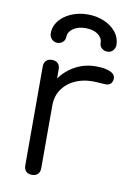

<svg xmlns="http://www.w3.org/2000/svg" viewBox="-88 -843 634 900"><g transform="rotate(10 229.0 -393.0)"><path d="M122 -337Q125 -399 154.5 -448Q184 -497 231.5 -525Q279 -553 337 -553Q383 -553 408 -540Q433 -527 427 -502Q423 -487 413.5 -482Q404 -477 390.5 -478Q377 -479 360 -480Q304 -485 260.5 -468.5Q217 -452 191.5 -418Q166 -384 166 -337ZM128 0Q110 0 100 -10Q90 -20 90 -38V-509Q90 -527 100 -537Q110 -547 128 -547Q146 -547 156 -537Q166 -527 166 -509V-38Q166 -20 156 -10Q146 0 128 0ZM138 -630Q122 -630 111 -641.5Q100 -653 100 -670Q100 -702 121 -728.5Q142 -755 178 -770.5Q214 -786 257 -786Q298 -786 333 -771.5Q368 -757 390 -730.5Q412 -704 413 -669Q413 -653 402.5 -641.5Q392 -630 376 -630Q360 -630 349 -640Q338 -650 338 -666Q338 -689 316 -705Q294 -721 257 -721Q221 -721 198 -704.5Q175 -688 175 -666Q175 -650 164 -640Q153 -630 138 -630Z"/></g></svg>

Font: Comfortaa
Style: Regular
Weight: 400
Designer: Johan Aakerlund
Foundry: Johan Aakerlund
Version: Version 3.104; ttfautohint (v1.8.1.43-b0c9)